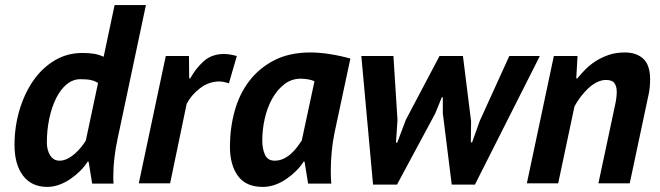

<svg xmlns="http://www.w3.org/2000/svg" viewBox="-20 -720 2592 754"><path d="M442 -176Q433 -134 429 -98Q425 -62 425 -30Q425 -22 425 -14.5Q425 -7 426 1H342L328 -85H324Q313 -67 295.5 -49.5Q278 -32 257 -17.5Q236 -3 212.5 5.5Q189 14 166 14Q104 14 70.5 -30Q37 -74 37 -151Q37 -221 56 -286Q75 -351 109.5 -401.5Q144 -452 193.5 -482Q243 -512 303 -512Q332 -512 351 -508.5Q370 -505 387 -497L430 -700H553ZM365 -394Q353 -402 337.5 -405.5Q322 -409 296 -409Q266 -409 241.5 -388.5Q217 -368 200 -333.5Q183 -299 173.5 -254Q164 -209 164 -160Q164 -131 177 -110Q190 -89 214 -89Q229 -89 244.5 -96.5Q260 -104 273.5 -116Q287 -128 298.5 -142Q310 -156 317 -168Z M722 -500 723 -412H727Q749 -452 780.5 -480Q812 -508 860 -508Q881 -508 910 -500L879 -393Q869 -396 860 -398Q851 -400 841 -400Q800 -400 765.5 -373.5Q731 -347 713 -312L648 0H525L631 -500Z M1294 -200Q1286 -162 1282.5 -123Q1279 -84 1279 -49Q1279 -35 1279.5 -22.5Q1280 -10 1281 1H1190L1176 -85H1172Q1161 -67 1143.5 -49.5Q1126 -32 1105 -17.5Q1084 -3 1060.5 5.5Q1037 14 1012 14Q946 14 914.5 -29Q883 -72 883 -144Q883 -217 901.5 -284Q920 -351 959 -402Q998 -453 1057.5 -483.5Q1117 -514 1199 -514Q1234 -514 1275.5 -507.5Q1317 -501 1356 -490ZM1059 -89Q1077 -89 1093 -96.5Q1109 -104 1122.5 -116Q1136 -128 1146.5 -142Q1157 -156 1165 -168L1215 -401Q1204 -406 1189.5 -408.5Q1175 -411 1161 -411Q1125 -411 1097 -389.5Q1069 -368 1049.5 -333.5Q1030 -299 1020 -255.5Q1010 -212 1010 -168Q1010 -136 1020.5 -112.5Q1031 -89 1059 -89Z M1798 -500 1830 -244 1829 -161H1834L1864 -245L1980 -500H2100L1845 5H1754L1719 -275V-338H1715L1689 -274L1539 5H1445L1399 -500H1525L1541 -249L1535 -160H1540L1574 -250L1706 -500Z M2330 0 2396 -310Q2402 -338 2402 -359Q2402 -381 2393 -393.5Q2384 -406 2360 -406Q2342 -406 2324 -397Q2306 -388 2290 -373Q2274 -358 2260 -339.5Q2246 -321 2236 -302L2172 0H2049L2155 -500H2248L2243 -412H2247Q2260 -428 2277.5 -446Q2295 -464 2318 -479Q2341 -494 2369.5 -504Q2398 -514 2434 -514Q2479 -514 2506 -489.5Q2533 -465 2533 -408Q2533 -393 2531.5 -376Q2530 -359 2525 -339L2453 0Z"/></svg>

Font: PT Sans
Style: Bold Italic
Weight: 700
Italic angle: -12°
Designer: A.Korolkova, O.Umpeleva, V.Yefimov
Foundry: ParaType Ltd
Version: Version 2.003W OFL